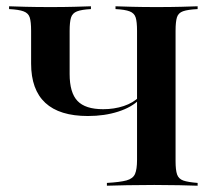

<svg xmlns="http://www.w3.org/2000/svg" viewBox="-20 -591 681 611"><path d="M320.2 0V-8.9Q362.1 -11.3 382.7 -16.9Q403.2 -22.6 409.7 -37.5Q416.1 -52.4 416.1 -82.3V-492.7Q416.1 -521.8 411.7 -535.5Q407.3 -549.2 392.7 -554.8Q378.2 -560.5 347.6 -562.1V-571Q366.9 -570.2 400.8 -569.4Q434.7 -568.5 478.2 -568.5Q522.6 -568.5 556 -569.4Q589.5 -570.2 608.9 -571V-562.1Q577.4 -560.5 562.5 -555.2Q547.6 -550 543.1 -535.9Q538.7 -521.8 538.7 -492.7V-78.2Q538.7 -50 543.5 -35.9Q548.4 -21.8 563.3 -16.5Q578.2 -11.3 608.9 -8.9V0Q584.7 -0.8 549.6 -1.6Q514.5 -2.4 471 -2.4Q423.4 -2.4 384.3 -1.6Q345.2 -0.8 320.2 0ZM259.7 -221.8Q169.4 -221.8 124.2 -263.7Q79 -305.6 79 -388.7V-492.7Q79 -521.8 74.6 -535.5Q70.2 -549.2 55.2 -554.8Q40.3 -560.5 8.9 -562.1V-571Q27.4 -570.2 61.7 -569.4Q96 -568.5 141.1 -568.5Q183.1 -568.5 216.5 -569.4Q250 -570.2 269.4 -571V-562.1Q239.5 -560.5 225 -554.8Q210.5 -549.2 206 -535.1Q201.6 -521 201.6 -492.7V-355.6Q201.6 -296 226.6 -269.8Q251.6 -243.5 308.1 -243.5Q343.5 -243.5 373.8 -253.6Q404 -263.7 423.4 -283.1V-274.2Q400 -250 356.5 -235.9Q312.9 -221.8 259.7 -221.8Z"/></svg>

Font: Playfair 144pt
Style: Bold
Weight: 700
Version: Version 2.001;gftools[0.9.30]